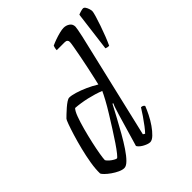

<svg xmlns="http://www.w3.org/2000/svg" viewBox="-216 -940 1080 1080"><g transform="rotate(-45 323.5 -400.0)"><path d="M150 0Q135 0 115.5 -9Q96 -18 77.5 -31Q59 -44 46.5 -56.5Q34 -69 32 -75Q31 -111 38.5 -156Q46 -201 57.5 -247Q69 -293 81 -332Q93 -371 102.5 -397Q112 -423 116 -427Q122 -433 134.5 -445Q147 -457 162 -470Q177 -483 190 -491.5Q203 -500 211 -500Q228 -500 256.5 -491.5Q285 -483 317.5 -468.5Q350 -454 379 -436Q382 -448 388.5 -477Q395 -506 403 -543Q411 -580 418 -617Q425 -654 430 -682Q435 -710 435 -719Q435 -728 429.5 -733Q424 -738 413 -738H350Q350 -746 352 -755Q354 -764 356 -768Q373 -776 393 -783Q413 -790 433 -795Q453 -800 466 -800Q486 -800 502 -789Q518 -778 518 -757Q518 -754 515 -735.5Q512 -717 506 -691L358 -61L369 -54Q380 -65 396.5 -86.5Q413 -108 430 -133Q447 -158 458 -176Q467 -176 473 -172Q479 -168 480 -164Q472 -143 458 -115Q444 -87 426 -61Q408 -35 389.5 -17.5Q371 0 356 0Q347 0 335 -4.5Q323 -9 312 -15.5Q301 -22 293.5 -29.5Q286 -37 284 -42L340 -233Q347 -256 353.5 -276Q360 -296 364 -301L359 -304Q341 -270 319 -229Q297 -188 274 -147.5Q251 -107 228.5 -73.5Q206 -40 186 -20Q166 0 150 0ZM159 -68Q163 -68 178 -86.5Q193 -105 214 -136Q235 -167 258 -203.5Q281 -240 304 -277Q327 -314 344 -345.5Q361 -377 369 -395Q328 -411 282 -421.5Q236 -432 193 -435Q181 -423 169 -390.5Q157 -358 145.5 -315.5Q134 -273 124.5 -230.5Q115 -188 109.5 -155Q104 -122 104 -109Q109 -100 120 -90.5Q131 -81 142.5 -74.5Q154 -68 159 -68ZM576 -547Q567 -547 561 -548.5Q555 -550 551 -552L581 -789Q589 -793 601.5 -796.5Q614 -800 620 -800Q628 -800 634 -791Q640 -782 643.5 -770.5Q647 -759 647 -752Q647 -744 639.5 -718.5Q632 -693 621 -661Q610 -629 598 -598.5Q586 -568 576 -547Z"/></g></svg>

Font: Texturina 12pt ExtraLight
Style: Italic
Weight: 250
Italic angle: -11°
Designer: Guillermo Torres Carreño
Foundry: Omnibus-Type
Version: Version 1.002